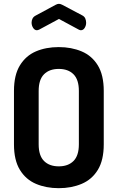

<svg xmlns="http://www.w3.org/2000/svg" viewBox="-20 -977 614 1003"><path d="M287 6Q221 6 168 -16.5Q115 -39 84 -89.5Q53 -140 53 -223V-502Q53 -585 84 -635.5Q115 -686 167.5 -708.5Q220 -731 287 -731Q353 -731 406.5 -708.5Q460 -686 491 -635.5Q522 -585 522 -502V-223Q522 -140 491 -89.5Q460 -39 406.5 -16.5Q353 6 287 6ZM287 -108Q336 -108 364 -136Q392 -164 392 -223V-502Q392 -561 364 -589Q336 -617 287 -617Q238 -617 210 -589Q182 -561 182 -502V-223Q182 -164 210 -136Q238 -108 287 -108ZM173 -819Q161 -819 153 -831.5Q145 -844 145 -859Q145 -870 150 -880Q155 -890 167 -896L271 -952Q280 -957 288 -957Q295 -957 305 -952L409 -897Q421 -891 425.5 -880.5Q430 -870 430 -858Q430 -844 422.5 -831.5Q415 -819 402 -819Q400 -819 397 -820Q394 -821 392 -822L288 -878L184 -822Q181 -821 178 -820Q175 -819 173 -819Z"/></svg>

Font: Dosis
Style: Bold
Weight: 700
Designer: EdgarTolentino, PabloImpallari, IginoMarini
Foundry: EdgarTolentino, PabloImpallari, IginoMarini
Version: Version 3.001; ttfautohint (v1.8.2)